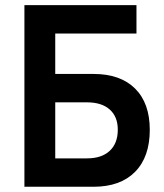

<svg xmlns="http://www.w3.org/2000/svg" viewBox="-20 -713 626 733"><path d="M73.2 0V-693.4H501V-585H190.9V-430.7H336.9Q439.5 -430.7 495.6 -375Q551.8 -319.3 551.8 -217.3Q551.8 -113.8 495.6 -56.9Q439.5 0 336.9 0ZM190.9 -108.4H312Q368.2 -108.4 398.9 -137.2Q429.7 -166 429.7 -217.8Q429.7 -267.6 398.9 -294.9Q368.2 -322.3 312 -322.3H190.9Z"/></svg>

Font: Cascadia Mono NF SemiBold
Style: Regular
Weight: 600
Monospace: yes
Designer: Aaron Bell
Foundry: Saja Typeworks
Version: Version 2404.023; ttfautohint (v1.8.4)